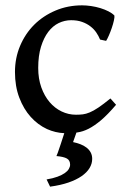

<svg xmlns="http://www.w3.org/2000/svg" viewBox="-20 -489 483 726"><path d="M328.6 111.8Q328.6 129.9 318.6 146.5Q308.6 163.1 288.6 177Q268.6 190.9 238.8 201.2Q209 211.4 169.4 216.8L156.2 189.5Q180.2 185.5 197.3 179.2Q214.4 172.9 224.9 165.5Q235.4 158.2 240.2 149.9Q245.1 141.6 245.1 133.8Q245.1 117.2 232.9 110.4Q220.7 103.5 193.4 101.1Q194.3 99.6 198.7 87.9Q202.1 78.1 209.5 56.2Q214.8 40 223.1 14.6Q189.5 13.2 157.7 -1Q123 -17.1 96.2 -46.9Q69.3 -76.7 53 -119.6Q36.6 -162.6 36.6 -216.8Q36.6 -269.5 55.9 -315.4Q75.2 -361.3 109.1 -395.3Q143.1 -429.2 189.7 -449Q236.3 -468.8 290.5 -468.8Q306.6 -468.8 324.7 -466.1Q342.8 -463.4 359.6 -458.3Q376.5 -453.1 390.4 -446Q404.3 -439 412.6 -430.2Q413.6 -424.3 410.6 -411.1Q407.7 -397.9 402.6 -383.1Q397.5 -368.2 391.6 -354.7Q385.7 -341.3 381.3 -334.5L358.4 -339.4Q353 -353 344 -366.2Q335 -379.4 321.5 -389.6Q308.1 -399.9 290.3 -406.2Q272.5 -412.6 249 -412.6Q224.6 -412.6 202.1 -401.9Q179.7 -391.1 162.6 -368.7Q145.5 -346.2 135 -312.3Q124.5 -278.3 124.5 -231.9Q124.5 -191.4 136.2 -158.7Q147.9 -126 167.5 -103Q187 -80.1 212.9 -67.6Q238.8 -55.2 267.1 -55.2Q280.8 -55.2 293 -56.6Q305.2 -58.1 319.3 -64Q333.5 -69.8 352.1 -82.3Q370.6 -94.7 397.5 -116.7L418.9 -92.8Q387.2 -55.7 362.1 -34.4Q336.9 -13.2 315.2 -2.2Q293.5 8.8 272.9 11.7L269 12.2L256.3 48.3Q271 51.3 284.2 56.4Q297.4 61.5 307.4 69.3Q317.4 77.1 323 87.6Q328.6 98.1 328.6 111.8Z"/></svg>

Font: Gentium Book Basic
Style: Regular
Weight: 400
Designer: J. Victor Gaultney and Annie Olsen
Foundry: SIL International
Version: Version 1.102; 2013; Maintenance release